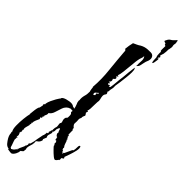

<svg xmlns="http://www.w3.org/2000/svg" viewBox="-130 -952 982 1034"><g transform="rotate(15 361.0 -435.0)"><path d="M28 -25Q24 -25 24 -27Q20 -29 19 -29L16 -31L15 -33H14L3 -42L5 -46Q-7 -55 -9.5 -70Q-12 -85 -12 -98Q-12 -108 -10 -116.5Q-8 -125 -3 -133L-5 -136L0 -139V-141Q0 -155 12.5 -177.5Q25 -200 41 -222Q57 -244 68 -255L67 -256Q71 -261 79 -272.5Q87 -284 95.5 -293.5Q104 -303 109 -303L123 -319V-324L126 -326L135 -329L134 -331Q143 -342 156.5 -351.5Q170 -361 182 -368L199 -377L205 -379L208 -382Q211 -385 220 -385Q234 -385 255.5 -376.5Q277 -368 281 -355Q288 -350 290 -345Q293 -351 294.5 -358Q296 -365 297 -371Q297 -382 303 -394L306 -397Q312 -413 326 -427Q333 -433 338.5 -441Q344 -449 348 -456Q348 -459 353 -472Q359 -483 357 -485Q375 -511 390.5 -539Q406 -567 419 -597Q432 -627 446 -656.5Q460 -686 473 -714Q475 -715 475 -719Q475 -722 474 -724Q473 -726 472 -728L488 -749Q493 -754 497 -759Q501 -764 505 -768Q516 -767 527 -766Q538 -765 548 -766Q570 -766 590 -756Q599 -752 611 -744.5Q623 -737 623 -724Q623 -711 610 -699Q603 -694 597.5 -689Q592 -684 588 -679Q581 -671 574 -663.5Q567 -656 556 -654L553 -657H556Q561 -668 572 -684Q582 -698 582 -710Q582 -715 581 -716L579 -715L580 -714Q576 -708 571 -704Q566 -700 561 -695Q557 -691 553 -686Q549 -681 545 -676Q539 -668 524.5 -647.5Q510 -627 495.5 -607.5Q481 -588 473 -582L472 -579H470Q472 -576 477 -576Q472 -572 463 -572Q467 -568 467 -565Q467 -559 461 -557Q455 -555 450 -555Q450 -539 438 -536Q437 -535 436 -535Q435 -535 435 -536H432Q435 -534 437.5 -531.5Q440 -529 441 -528L439 -527L440 -526H436Q430 -526 432 -524L433 -518H439Q444 -518 446 -516H443L440 -508Q442 -509 449 -509Q463 -526 474.5 -543Q486 -560 499 -576Q511 -593 523 -610Q535 -627 548 -643L547 -645Q549 -643 549 -638Q549 -630 540 -614.5Q531 -599 518 -581.5Q505 -564 492.5 -547.5Q480 -531 472 -522Q470 -518 467 -512.5Q464 -507 460 -503Q456 -499 452 -494Q448 -489 446 -484Q440 -483 440 -479V-471Q440 -466 435 -464Q424 -460 419.5 -450.5Q415 -441 412.5 -430.5Q410 -420 402 -412Q399 -408 391 -394.5Q383 -381 375 -368.5Q367 -356 362 -356L366 -349Q356 -342 357 -339Q358 -338 358 -326Q358 -324 350 -319Q342 -313 342 -309L330 -299Q326 -290 322 -283Q318 -276 315 -272Q307 -263 315 -244Q309 -237 312 -234Q314 -230 308 -223L297 -203V-202L301 -195L296 -194L297 -183Q296 -184 296 -183Q296 -178 299 -178L294 -172L296 -168L292 -148Q290 -140 292 -128Q287 -126 287 -117Q287 -114 290 -114L289 -102Q292 -102 292 -99L290 -97L292 -95Q295 -97 296 -100Q297 -103 301 -101L338 -127L345 -128Q353 -136 360.5 -149.5Q368 -163 375 -159Q377 -148 362 -131.5Q347 -115 330 -100.5Q313 -86 307 -81V-73Q307 -72 304.5 -71.5Q302 -71 301 -70Q299 -72 296.5 -71Q294 -70 292 -70L286 -57L285 -59Q282 -58 279.5 -57Q277 -56 275 -55Q269 -52 263 -52Q257 -52 251 -68Q245 -84 240.5 -102Q236 -120 236 -124L238 -126Q236 -130 238 -133Q240 -136 236 -138L241 -143H242V-152Q242 -157 237 -155L236 -158L238 -163V-164L241 -169L240 -171Q240 -173 241 -173Q242 -173 243 -174H242L237 -178Q236 -181 236 -188Q236 -197 241 -197Q241 -208 244 -217Q247 -226 238 -222L232 -218Q231 -215 228 -215Q226 -211 220.5 -203Q215 -195 209 -196V-195Q209 -194 210 -193Q210 -187 198 -177.5Q186 -168 188 -157L170 -143L172 -141H170L171 -138Q160 -124 142 -124Q135 -124 132 -115Q129 -106 123 -106L126 -105Q119 -98 108.5 -88Q98 -78 96 -68L95 -69L97 -66L91 -62Q91 -55 84 -53Q77 -51 70 -51Q64 -41 51.5 -33Q39 -25 28 -25ZM372 -444Q382 -444 382 -447Q382 -452 385 -456H391Q397 -456 397 -458Q396 -459 396 -462Q392 -461 388 -460Q384 -459 380 -459Q370 -457 370 -446V-445ZM18 -48H29Q31 -48 35 -49Q39 -50 42 -52Q48 -55 54 -55Q54 -56 52 -57Q52 -59 54 -59Q55 -58 55 -59H56Q60 -64 65 -67Q70 -70 75 -74Q84 -79 91 -88L94 -86L95 -91Q101 -91 101 -97Q101 -103 111 -103Q117 -109 124.5 -116.5Q132 -124 139 -134Q147 -143 154 -151Q161 -159 167 -166L168 -164V-165Q174 -171 176 -174Q177 -176 178.5 -178Q180 -180 182 -183L185 -181Q191 -181 191 -187L190 -189L197 -195V-198Q198 -198 199 -197Q199 -196 201 -194Q200 -198 202.5 -201Q205 -204 209 -203L208 -206L217 -219Q219 -221 222.5 -224Q226 -227 229 -234Q231 -241 233.5 -245Q236 -249 237 -251Q245 -251 247 -265Q249 -279 260 -287Q267 -287 270 -291Q273 -295 276 -301Q280 -307 281 -314Q279 -320 279 -322Q279 -326 282 -327Q285 -330 285 -331Q285 -333 277.5 -337Q270 -341 268 -342Q268 -341 267.5 -340.5Q267 -340 266 -341Q265 -342 261 -342Q241 -342 225.5 -328.5Q210 -315 195 -301Q180 -287 163 -287Q161 -280 155.5 -275.5Q150 -271 145 -268V-264L136 -259V-257Q138 -251 134 -253H126V-248Q125 -246 125 -243Q118 -238 107 -230Q96 -222 92 -213L90 -214L87 -211L89 -209L85 -203L81 -205L82 -199Q77 -194 66 -183Q55 -172 56 -164H52L49 -152H46L42 -147H39L40 -146V-138Q38 -138 38 -135L40 -133L30 -119L35 -118V-116Q35 -114 29 -114L30 -112Q29 -109 27 -106.5Q25 -104 24 -103Q23 -101 21 -90Q19 -79 17 -68Q15 -57 14 -56ZM635 -692Q631 -691 632.5 -697.5Q634 -704 645 -724Q647 -727 647 -730Q647 -733 648 -736Q651 -742 654 -748.5Q657 -755 661 -760Q663 -762 662 -763Q661 -764 660 -766Q661 -771 667 -780.5Q673 -790 677 -797Q678 -800 675 -801.5Q672 -803 673 -807Q676 -812 670.5 -816Q665 -820 666 -824Q667 -826 674 -830Q681 -834 682 -835Q684 -835 687 -836.5Q690 -838 695 -838Q704 -838 710 -839.5Q716 -841 722 -843Q731 -846 733 -845Q735 -844 733.5 -841.5Q732 -839 731 -837Q730 -835 730 -833Q730 -831 728 -828Q724 -821 722.5 -820.5Q721 -820 717 -812Q716 -810 715 -806Q714 -802 711 -799L703 -789L697 -783Q696 -782 696.5 -781.5Q697 -781 695 -779Q691 -772 688.5 -768.5Q686 -765 684 -763Q684 -763 680 -757Q676 -754 674 -751.5Q672 -749 669 -747Q665 -744 663 -739Q662 -738 664 -738.5Q666 -739 666 -737Q666 -737 666 -734.5Q666 -732 665 -730Q664 -729 662.5 -730.5Q661 -732 660 -731Q659 -731 659 -730Q659 -729 657 -728Q651 -720 655.5 -723Q660 -726 659 -724Q661 -721 656 -715Q651 -709 649 -706Q646 -702 642 -697.5Q638 -693 635 -692Z"/></g></svg>

Font: Water Brush
Style: Regular
Weight: 400
Designer: Robert E. Leuschke
Foundry: Robert E. Leuschke
Version: Version 1.010; ttfautohint (v1.8.4.7-5d5b)